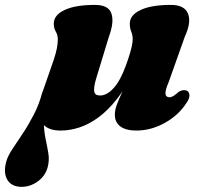

<svg xmlns="http://www.w3.org/2000/svg" viewBox="-122 -506 804 764"><path d="M47.5 -142 67 -129.5Q51.5 -71.5 52 -29Q52.5 13.5 59.2 45.5Q66 77.5 70.5 104.8Q75 132 67.5 160Q58 194.5 28.2 216Q-1.5 237.5 -36 237.5Q-75.5 237.5 -92.5 209.8Q-109.5 182 -97 136.5Q-91 115 -73.2 88Q-55.5 61 -32.5 26.8Q-9.5 -7.5 12.2 -49.2Q34 -91 47.5 -142ZM92 -268.5Q100.5 -294.5 104.2 -313.2Q108 -332 108 -350.5Q108 -366.5 100 -380.2Q92 -394 92 -412Q92 -446 135 -466.2Q178 -486.5 256 -486.5Q309.5 -486.5 321.2 -452.5Q333 -418.5 311.5 -360.5L260.5 -193Q250.5 -159 252.8 -142.5Q255 -126 276.5 -126Q289.5 -126 303 -133.2Q316.5 -140.5 330.2 -155.5Q344 -170.5 356.2 -193.5Q368.5 -216.5 379.5 -247Q388.5 -271.5 394.2 -290.8Q400 -310 403 -324.8Q406 -339.5 406 -350.5Q406 -366.5 400.2 -380.2Q394.5 -394 394.5 -412Q394.5 -446 437.2 -466.2Q480 -486.5 558 -486.5Q612 -486.5 626 -451.8Q640 -417 613.5 -360.5L550 -181.5Q535 -146.5 536.5 -132.8Q538 -119 552.5 -119Q560 -119 568.2 -124.2Q576.5 -129.5 590 -141.5Q600.5 -147 608.5 -147.2Q616.5 -147.5 622.5 -145Q631.5 -139.5 631.8 -126.5Q632 -113.5 621 -98Q589.5 -48 534.2 -17.2Q479 13.5 421 13.5Q379 13.5 357 -2.8Q335 -19 335 -50Q335 -69 343.5 -91.2Q352 -113.5 363.5 -137.8Q375 -162 384.5 -185.8Q394 -209.5 395.5 -231L413.5 -226.5Q380 -158.5 343.5 -112.2Q307 -66 269.2 -38.5Q231.5 -11 193.8 1.2Q156 13.5 119.5 13.5Q74.5 13.5 53.2 -7.8Q32 -29 32.2 -66Q32.5 -103 51 -150.5Z"/></svg>

Font: Fraunces Black
Style: Italic
Weight: 900
Italic angle: -16°
Version: Version 1.000;[b76b70a41]